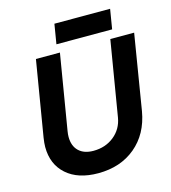

<svg xmlns="http://www.w3.org/2000/svg" viewBox="-126 -967 965 1082"><g transform="rotate(-15 356.5 -426.0)"><path d="M62 -207Q62 -229 67 -261L140 -700H280L207 -261Q204 -243 204 -228Q204 -175 234.5 -145.5Q265 -116 320 -116Q390 -116 440 -156Q490 -196 501 -261L574 -700H713L641 -261Q619 -133 531.5 -60Q444 13 314 13Q196 13 129 -46.5Q62 -106 62 -207ZM292 -865H617L598 -750H273Z"/></g></svg>

Font: Oak Sans
Style: Bold Italic
Weight: 700
Italic angle: -9.5°
Foundry: Erik Kennedy, Walven
Version: Version 1.000